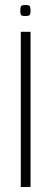

<svg xmlns="http://www.w3.org/2000/svg" viewBox="-20 -747 205 767"><path d="M63 -620H102V0H63ZM81 -683Q66 -683 63.5 -688.5Q61 -694 61 -704Q61 -716 63.5 -721.5Q66 -727 81 -727Q97 -727 99.5 -721.5Q102 -716 102 -704Q102 -694 99.5 -688.5Q97 -683 81 -683Z"/></svg>

Font: Smooch Sans Light
Style: Regular
Weight: 300
Designer: Robert E. Leuschke
Foundry: Robert E. Leuschke
Version: Version 1.010; ttfautohint (v1.8.3)